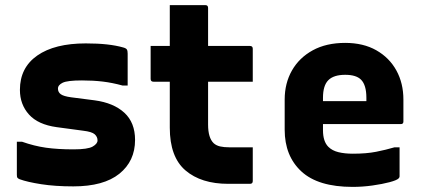

<svg xmlns="http://www.w3.org/2000/svg" viewBox="-20 -720 1670 752"><path d="M268 -135Q324 -135 343 -146Q362 -157 362 -170Q362 -184 351 -194Q340 -204 306 -208L202 -222Q129 -232 93.5 -271.5Q58 -311 58 -368Q58 -455 126 -502.5Q194 -550 316 -550Q363 -550 399 -546Q435 -542 463 -534Q474 -531 477 -526Q480 -521 480 -510V-385H460Q420 -396 382.5 -400.5Q345 -405 301 -405Q244 -405 225.5 -396Q207 -387 207 -373Q207 -359 218 -351Q229 -343 258 -339L351 -327Q425 -317 467 -278.5Q509 -240 509 -172Q509 -89 447.5 -39.5Q386 10 267 10Q196 10 141.5 1.5Q87 -7 57 -18Q50 -21 48 -24Q46 -27 46 -36V-165H66Q114 -148 160 -141.5Q206 -135 268 -135Z M970 -143V-11Q970 0 959 0H874Q768 0 706.5 -52.5Q645 -105 645 -220V-400H581Q570 -400 570 -411V-540H645V-700H784Q795 -700 795 -689V-540H959Q970 -540 970 -529V-400H795V-232Q795 -180 817 -159Q827 -150 842 -146.5Q857 -143 879 -143Z M1332 -552Q1403 -552 1454 -523Q1505 -494 1532.5 -444Q1560 -394 1560 -330V-244Q1560 -234 1550 -234H1245V-210Q1245 -166 1266 -145Q1281 -130 1305.5 -124Q1330 -118 1362 -118Q1415 -118 1453 -125.5Q1491 -133 1525 -143H1545V-29Q1545 -25 1541 -21Q1534 -14 1506 -6.5Q1478 1 1439 6.5Q1400 12 1361 12Q1226 12 1160.5 -48.5Q1095 -109 1095 -212V-330Q1095 -394 1123.5 -444Q1152 -494 1205 -523Q1258 -552 1332 -552ZM1332 -427Q1287 -427 1266 -406Q1245 -385 1245 -337V-324H1415V-337Q1415 -387 1394 -408Q1375 -427 1332 -427Z"/></svg>

Font: Recursive Sn Lnr St XBd
Style: Regular
Weight: 800
Version: Version 1.079;hotconv 1.0.112;makeotfexe 2.5.65598; ttfautoh